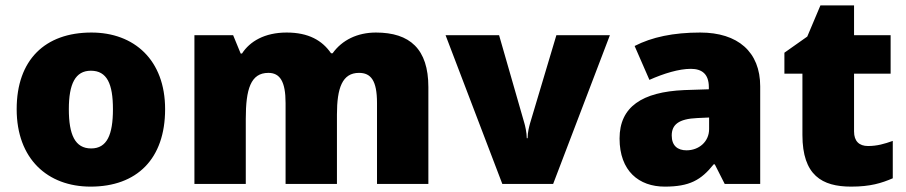

<svg xmlns="http://www.w3.org/2000/svg" viewBox="-20 -684 3371 714"><path d="M594 -278C594 -461 479 -563 320 -563C147 -563 42 -461 42 -278C42 -93 157 10 317 10C489 10 594 -93 594 -278ZM236 -278C236 -372 260 -421 318 -421C378 -421 400 -372 400 -278C400 -183 378 -132 319 -132C259 -132 236 -183 236 -278Z M1378 -563C1309 -563 1252 -535 1217 -486H1211C1178 -534 1127 -563 1046 -563C964 -563 909 -530 880 -485H875L847 -553H703V0H894V-242C894 -352 912 -413 978 -413C1021 -413 1042 -381 1042 -301V0H1233V-258C1233 -357 1253 -413 1315 -413C1359 -413 1382 -385 1382 -301V0H1573V-360C1573 -502 1504 -563 1378 -563Z M1848 0H2037L2248 -553H2049L1951 -225C1948 -214 1942 -192 1942 -170H1939C1939 -191 1932 -220 1930 -226L1836 -553H1637Z M2584 -563C2484 -563 2404 -546 2340 -513L2395 -387C2449 -411 2505 -428 2549 -428C2590 -428 2616 -409 2616 -360V-352L2524 -349C2368 -342 2284 -287 2284 -169C2284 -48 2356 10 2452 10C2544 10 2587 -14 2634 -73H2638L2675 0H2807V-363C2807 -491 2724 -563 2584 -563ZM2573 -245 2617 -247V-204C2617 -157 2579 -125 2533 -125C2500 -125 2478 -142 2478 -180C2478 -220 2503 -242 2573 -245Z M3208 -141C3175 -141 3156 -159 3156 -195V-410H3292V-553H3156V-664H3031L2982 -548L2897 -488V-410H2964V-182C2964 -32 3037 10 3145 10C3217 10 3258 -3 3300 -21V-160C3269 -149 3242 -141 3208 -141Z"/></svg>

Font: Noto Sans Bengali Black
Style: Regular
Weight: 900
Designer: Jelle Bosma - Monotype Design Team
Foundry: Monotype Imaging Inc.
Version: Version 2.003